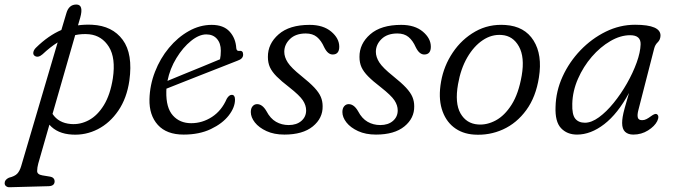

<svg xmlns="http://www.w3.org/2000/svg" viewBox="-78 -570 2906 826"><path d="M105 -336.5Q86 -320 71.5 -329.5Q63.5 -335 65.5 -345.5Q67.5 -356 77.5 -365.5Q130 -417 186 -441L207.5 -513Q218 -550.5 250.5 -550.5Q283 -550.5 267 -493.5L257.5 -461Q287 -465 318.5 -463.5Q405.5 -459 450 -398.5Q494.5 -338 478.5 -223Q467.5 -147.5 431.2 -94.2Q395 -41 342.8 -14.2Q290.5 12.5 232 9Q168.5 5.5 134.5 -33.5L86.5 134Q82 150.5 81.8 165.5Q81.5 180.5 104.5 184.5L135 189.5Q147.5 191.5 152.2 197Q157 202.5 157 209Q157.5 230 131.5 231L-37 235.5Q-45 236 -51.5 231.2Q-58 226.5 -58 218Q-58 203 -39.5 194.5Q-15 188.5 -4.2 177.5Q6.5 166.5 13 145L170 -387.5Q138.5 -368 105 -336.5ZM226.5 -36.5Q267 -33 304.5 -53.2Q342 -73.5 369.2 -118.2Q396.5 -163 407.5 -233Q420.5 -320.5 390.5 -368.5Q360.5 -416.5 306.5 -422.5Q275.5 -425.5 245.5 -419L148 -80Q173.5 -41 226.5 -36.5Z M933 -141.5Q933 -108 906 -73.2Q879 -38.5 829.2 -14.8Q779.5 9 712 9Q639 9 601.2 -32.5Q563.5 -74 565 -143Q566.5 -204 588.8 -261.2Q611 -318.5 648.8 -364Q686.5 -409.5 734 -436.2Q781.5 -463 832.5 -463Q883.5 -463 909.8 -434.2Q936 -405.5 938.5 -362.5Q940 -349.5 951.5 -351Q968 -353.5 968 -335Q968 -317 944 -309Q911.5 -296 869 -279.5Q826.5 -263 782.2 -245.5Q738 -228 699.8 -213Q661.5 -198 638 -188.5Q637.5 -182.5 637.5 -176Q636 -106.5 665.8 -73.2Q695.5 -40 744.5 -40Q792.5 -40 834 -67Q875.5 -94 897.5 -145Q907.5 -162 919 -162Q933 -162 933 -141.5ZM809.5 -422Q778.5 -422 743.8 -394Q709 -366 681 -320.2Q653 -274.5 642.5 -222Q670 -233.5 709.8 -249.8Q749.5 -266 791.8 -283.2Q834 -300.5 868.5 -315Q872 -330 872 -352Q872 -384 855.2 -403Q838.5 -422 809.5 -422Z M1164 -32Q1198 -32 1218.5 -49.8Q1239 -67.5 1239 -95Q1239 -117 1225 -138.2Q1211 -159.5 1166.5 -194.5Q1132 -221 1112 -241.2Q1092 -261.5 1083.2 -280.8Q1074.5 -300 1074.5 -325Q1074 -381.5 1120.5 -422.2Q1167 -463 1254 -463Q1312.5 -463 1347 -434Q1381.5 -405 1381.5 -369Q1381.5 -335.5 1353 -335.5Q1343 -335.5 1334 -342.8Q1325 -350 1316.5 -367Q1304 -395.5 1285.5 -410.8Q1267 -426 1237.5 -426Q1194 -426 1169.5 -402.2Q1145 -378.5 1145 -347Q1145 -324.5 1160 -301.2Q1175 -278 1217.5 -244Q1255 -214 1274.8 -192.8Q1294.5 -171.5 1302.2 -153Q1310 -134.5 1310 -113Q1311 -61.5 1267.8 -26.2Q1224.5 9 1145.5 9Q1101 9 1068.5 -6Q1036 -21 1018.5 -43.2Q1001 -65.5 1001 -88Q1001 -104 1008.8 -113Q1016.5 -122 1028 -122Q1051 -122 1068.5 -91.5Q1085 -60 1109.5 -46Q1134 -32 1164 -32Z M1558 -32Q1592 -32 1612.5 -49.8Q1633 -67.5 1633 -95Q1633 -117 1619 -138.2Q1605 -159.5 1560.5 -194.5Q1526 -221 1506 -241.2Q1486 -261.5 1477.2 -280.8Q1468.5 -300 1468.5 -325Q1468 -381.5 1514.5 -422.2Q1561 -463 1648 -463Q1706.5 -463 1741 -434Q1775.5 -405 1775.5 -369Q1775.5 -335.5 1747 -335.5Q1737 -335.5 1728 -342.8Q1719 -350 1710.5 -367Q1698 -395.5 1679.5 -410.8Q1661 -426 1631.5 -426Q1588 -426 1563.5 -402.2Q1539 -378.5 1539 -347Q1539 -324.5 1554 -301.2Q1569 -278 1611.5 -244Q1649 -214 1668.8 -192.8Q1688.5 -171.5 1696.2 -153Q1704 -134.5 1704 -113Q1705 -61.5 1661.8 -26.2Q1618.5 9 1539.5 9Q1495 9 1462.5 -6Q1430 -21 1412.5 -43.2Q1395 -65.5 1395 -88Q1395 -104 1402.8 -113Q1410.5 -122 1422 -122Q1445 -122 1462.5 -91.5Q1479 -60 1503.5 -46Q1528 -32 1558 -32Z M2096.5 -462.5Q2179 -457 2217.5 -395.5Q2256 -334 2240.5 -237Q2227.5 -153 2186.2 -96.5Q2145 -40 2086 -13.2Q2027 13.5 1961 9Q1909.5 5.5 1873.5 -23Q1837.5 -51.5 1822.5 -101.5Q1807.5 -151.5 1819.5 -219Q1831.5 -287 1870 -344.2Q1908.5 -401.5 1966.8 -434.5Q2025 -467.5 2096.5 -462.5ZM1978.5 -34.5Q2016.5 -31.5 2054.8 -52Q2093 -72.5 2123 -119.8Q2153 -167 2166.5 -245Q2180 -324 2154.5 -370Q2129 -416 2080.5 -419.5Q2037.5 -423 1999 -397.2Q1960.5 -371.5 1932.2 -322.8Q1904 -274 1892.5 -208Q1878 -126 1903.2 -82Q1928.5 -38 1978.5 -34.5Z M2668.5 -97Q2663 -76.5 2665.8 -64.8Q2668.5 -53 2684.5 -53Q2694.5 -53 2703.5 -57.8Q2712.5 -62.5 2722.5 -70Q2740 -83 2747.5 -79Q2760 -71.5 2749.5 -49Q2738.5 -27 2710 -9Q2681.5 9 2646.5 9Q2624 9 2611.2 -3Q2598.5 -15 2598.5 -41Q2598.5 -53 2600.8 -67.2Q2603 -81.5 2609.5 -105.2Q2616 -129 2628 -170Q2579.5 -80.5 2521.5 -35.8Q2463.5 9 2404.5 9Q2361.5 9 2335.5 -18.8Q2309.5 -46.5 2312 -110Q2313.5 -177.5 2342.2 -240.5Q2371 -303.5 2419.2 -353.8Q2467.5 -404 2528 -433.8Q2588.5 -463.5 2654 -463.5Q2765.5 -463.5 2763.5 -415.5Q2762.5 -398.5 2751.5 -388Q2740.5 -377.5 2736.5 -362ZM2384 -124Q2382.5 -77 2396.8 -59.5Q2411 -42 2438.5 -42Q2466.5 -42 2498.8 -65.5Q2531 -89 2562.2 -127.5Q2593.5 -166 2619.2 -211.2Q2645 -256.5 2661 -300.8Q2677 -345 2678 -379.5Q2679 -418.5 2633 -418.5Q2591 -418.5 2547.8 -393.2Q2504.5 -368 2468 -325.8Q2431.5 -283.5 2408.5 -231Q2385.5 -178.5 2384 -124Z"/></svg>

Font: Fraunces 9pt SuperSoft Light
Style: Italic
Weight: 300
Italic angle: -16°
Version: Version 1.000;[b76b70a41]